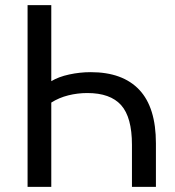

<svg xmlns="http://www.w3.org/2000/svg" viewBox="-20 -725 680 745"><path d="M87 0V-705H179V-410Q207 -427 248.5 -436Q290 -445 332 -445Q456 -445 520.5 -376.5Q585 -308 585 -169V0H492V-163Q492 -270 450 -317Q408 -364 319 -364Q281 -364 245 -355Q209 -346 179 -327V0Z"/></svg>

Font: Nunito Sans 10pt SemiCondensed Medium
Style: Regular
Weight: 500
Width: 4
Designer: Vernon Adams
Foundry: Vernon Adams
Version: Version 3.101;gftools[0.9.27]